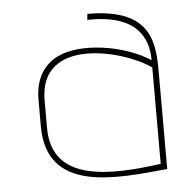

<svg xmlns="http://www.w3.org/2000/svg" viewBox="-43 -552 589 605"><g transform="rotate(-5 251.0 -249.0)"><path d="M444 -18C283 4 97 11 97 -162V-249C97 -447 353 -387 444 -323ZM463 -298C463 -394 463 -509 255 -509L253 -490C409 -494 444 -417 444 -346C359 -401 222 -419 151 -384C110 -364 78 -324 78 -252V-169C78 45 304 15 463 0Z"/></g></svg>

Font: Advent Pro
Style: Thin
Weight: 100
Designer: Andreas Kalpakidis
Foundry: Andreas Kalpakidis
Version: Version 2.002 2007